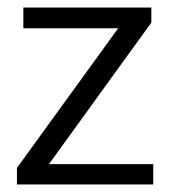

<svg xmlns="http://www.w3.org/2000/svg" viewBox="-20 -490 451 510"><path d="M382 -430 110 -54H387V0H25V-44L294 -415H42V-470H382Z"/></svg>

Font: Ek Mukta Light
Style: Regular
Weight: 300
Designer: Girish Dalvi and Yashodeep Gholap
Foundry: Ek Type
Version: Version 2.538;PS 1.002;hotconv 16.6.51;makeotf.lib2.5.65220;